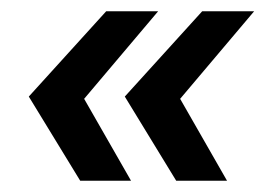

<svg xmlns="http://www.w3.org/2000/svg" viewBox="-20 -375 471 340"><path d="M122 -55 31 -204 168 -355H260L129 -200L212 -55ZM292 -55 201 -204 338 -355H430L299 -200L382 -55Z"/></svg>

Font: Rokkitt SemiBold
Style: Italic
Weight: 600
Italic angle: -9°
Designer: Vernon Adams
Foundry: Vernon Adams
Version: Version 3.103